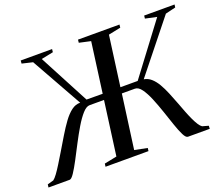

<svg xmlns="http://www.w3.org/2000/svg" viewBox="-138 -925 1286 1107"><g transform="rotate(-20 505.0 -371.5)"><path d="M-17 0 -14.5 -18.5 23 -29Q33.5 -36.5 48.5 -57Q63.5 -77.5 81.2 -106.2Q99 -135 118 -166.5Q144.5 -210.5 169.2 -251.8Q194 -293 218.2 -326.2Q242.5 -359.5 268.2 -378.8Q294 -398 322 -397L147 -709L81.5 -724.5L83 -743H275.5L273.5 -724.5L200 -709.5L362.5 -401.5L461.5 -401L503 -709L432.5 -724.5L434.5 -743H689L687 -724.5L612 -709L570.5 -401.5H676.5L908.5 -710L838.5 -725L840.5 -743H1027L1024.5 -725.5L962 -710.5L712.5 -398.5Q737.5 -394.5 757 -377.2Q776.5 -360 792.5 -332.8Q808.5 -305.5 822.8 -271Q837 -236.5 851.5 -198.5Q862.5 -168.5 873.5 -140.5Q884.5 -112.5 895.2 -89.5Q906 -66.5 916.2 -50.8Q926.5 -35 936 -29L973.5 -18.5L972.5 0H839Q826.5 0 813.2 -26.2Q800 -52.5 785.8 -94.2Q771.5 -136 755.8 -182.8Q740 -229.5 722.8 -271Q705.5 -312.5 686.5 -338.8Q667.5 -365 646 -365H566L521 -34L599 -18.5L596.5 0H333L335.5 -18.5L412 -34L456.5 -365H368Q348 -365 324.5 -338.8Q301 -312.5 276.2 -271Q251.5 -229.5 227.2 -182.8Q203 -136 181 -94.2Q159 -52.5 141.5 -26.2Q124 0 113 0Z"/></g></svg>

Font: Merriweather 144pt
Style: Italic
Weight: 400
Italic angle: -7.8°
Version: Version 2.101